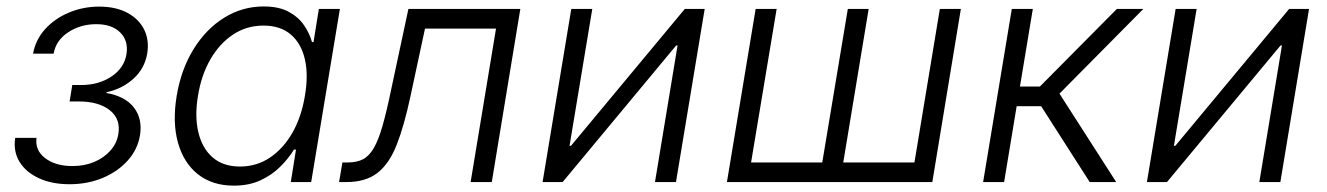

<svg xmlns="http://www.w3.org/2000/svg" viewBox="-20 -567 4132 598"><path d="M196.3 6.8Q142.6 6.8 102.1 -11.5Q61.5 -29.8 41.3 -62.3Q21 -94.7 27.3 -137.7H93.8Q88.4 -99.1 120.6 -74.5Q152.8 -49.8 205.6 -49.8Q243.2 -49.8 273.7 -62.7Q304.2 -75.7 324.2 -98.4Q344.2 -121.1 348.6 -149.9Q356.4 -195.8 322.3 -223.4Q288.1 -251 225.1 -251H196.8L205.1 -302.2H232.9Q287.6 -302.2 327.4 -328.9Q367.2 -355.5 374 -398.9Q380.4 -439.9 354.5 -465.8Q328.6 -491.7 279.8 -491.7Q231 -491.7 192.6 -466.6Q154.3 -441.4 147 -399.9H83Q90.8 -443.4 120.6 -476.3Q150.4 -509.3 194.6 -527.8Q238.8 -546.4 289.1 -546.4Q340.8 -546.4 376.7 -527.1Q412.6 -507.8 429 -474.9Q445.3 -441.9 438.5 -400.4Q430.7 -353.5 395.5 -321.8Q360.4 -290 312 -279.8L311.5 -277.3Q370.1 -267.1 397.2 -231.9Q424.3 -196.8 416 -145.5Q408.7 -101.6 377.9 -67.1Q347.2 -32.7 300 -12.9Q252.9 6.8 196.3 6.8Z M708.5 11.2Q641.6 11.2 596.9 -23.9Q552.2 -59.1 534.4 -122.3Q516.6 -185.5 530.3 -268.6Q544.4 -352.1 583.3 -414.6Q622.1 -477.1 678.5 -512Q734.9 -546.9 801.3 -546.9Q848.6 -546.9 879.2 -530.3Q909.7 -513.7 927 -488.3Q944.3 -462.9 951.7 -436H956.5L973.1 -539.1H1038.6L949.2 0H885.7L901.9 -101.1H895.5Q878.9 -73.7 853 -47.9Q827.1 -22 791.3 -5.4Q755.4 11.2 708.5 11.2ZM727.5 -48.3Q779.8 -48.3 821.5 -76.7Q863.3 -105 891.4 -154.8Q919.4 -204.6 929.7 -269Q940.9 -334 929.4 -383.1Q918 -432.1 885.5 -459.7Q853 -487.3 800.8 -487.3Q747.6 -487.3 705.3 -459Q663.1 -430.7 635 -381.6Q606.9 -332.5 596.7 -269Q585.9 -205.6 597.7 -155.5Q609.4 -105.5 642.1 -76.9Q674.8 -48.3 727.5 -48.3Z M1036.1 0 1046.4 -61H1063Q1091.3 -61 1110.6 -71Q1129.9 -81.1 1144.3 -106Q1158.7 -130.9 1171.4 -175Q1184.1 -219.2 1198.2 -287.6L1252 -539.1H1600.6L1511.7 0H1445.8L1524.9 -478H1303.7L1258.3 -266.6Q1238.8 -175.3 1215.6 -116.2Q1192.4 -57.1 1155.8 -28.6Q1119.1 0 1059.6 0Z M2085.4 0H2020L2090.3 -425.3H2085.9L1732.4 0H1669.9L1759.3 -539.1H1824.7L1753.9 -112.8H1758.3L2112.8 -539.1H2174.8Z M2333.5 -539.1H2398.9L2319.3 -61H2541L2620.6 -539.1H2685.5L2606.4 -61H2828.1L2907.2 -539.1H2972.7L2883.8 0H2244.1Z M3042 0 3131.3 -539.1H3196.8L3156.7 -297.4H3218.8L3458.5 -539.1H3541L3279.8 -275.4L3456.5 0H3374L3222.7 -236.3H3146.5L3107.4 0Z M3967.8 0H3902.3L3972.7 -425.3H3968.3L3614.7 0H3552.2L3641.6 -539.1H3707L3636.2 -112.8H3640.6L3995.1 -539.1H4057.1Z"/></svg>

Font: Inter 18pt Light
Style: Italic
Weight: 300
Italic angle: -9.3988°
Designer: Rasmus Andersson
Foundry: rsms
Version: Version 4.001;git-66647c0bb